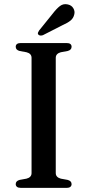

<svg xmlns="http://www.w3.org/2000/svg" viewBox="-20 -908 422 928"><path d="M249.5 -71.5Q249.5 -61 256 -54.2Q262.5 -47.5 274 -44.5L307 -38.5Q326 -33.5 326 -18Q326 -10 320.2 -5Q314.5 0 301.5 0H80.5Q68 0 62 -5Q56 -10 56 -18Q56 -33.5 75 -38.5L108 -44.5Q120 -47.5 126.2 -54.2Q132.5 -61 132.5 -71.5V-628.5Q132.5 -639 126.2 -645.8Q120 -652.5 108 -655.5L75 -661.5Q56 -666.5 56 -682Q56 -690.5 62 -695.2Q68 -700 80.5 -700H301.5Q314.5 -700 320.2 -695.2Q326 -690.5 326 -682Q326 -666.5 307 -661.5L274 -655.5Q262.5 -652.5 256 -645.8Q249.5 -639 249.5 -628.5ZM235.5 -843Q253.5 -866.5 270 -879Q286.5 -891.5 308 -886.5Q326 -882.5 334.5 -868Q343 -853.5 339 -838.5Q335 -820 320.8 -808.5Q306.5 -797 283.5 -787L187.5 -738Q182 -736 175.8 -736.2Q169.5 -736.5 165.5 -740.5Q161.5 -745 163.5 -750.2Q165.5 -755.5 169 -760.5Z"/></svg>

Font: Fraunces 11pt
Style: Regular
Weight: 400
Version: Version 1.000;[b76b70a41]